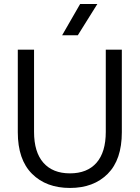

<svg xmlns="http://www.w3.org/2000/svg" viewBox="-20 -928 698 958"><path d="M329.1 9.8Q210.4 9.8 139.6 -61Q68.8 -131.8 68.8 -268.1V-680.2H149.9V-270Q149.9 -168.9 196.5 -116Q243.2 -63 329.1 -63Q415 -63 461.4 -115.7Q507.8 -168.5 507.8 -270V-680.2H587.9V-268.1Q587.9 -131.3 517.6 -60.8Q447.3 9.8 329.1 9.8ZM290 -752 379.9 -908.2H465.8L368.2 -752Z"/></svg>

Font: TASA Orbiter Deck
Style: Regular
Weight: 400
Designer: Weizhong Zhang
Version: Version 1.000;Glyphs 3.1.2 (3151)